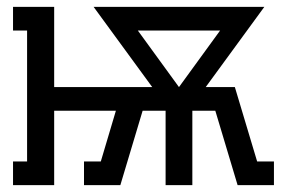

<svg xmlns="http://www.w3.org/2000/svg" viewBox="-20 -540 840 560"><path d="M18 0V-69H59V-451H18V-520H138V-286H424L253 -520H751L580 -286H665L730 -69H779V0H673L608 -217H541V0H463V-217H396L331 0H225V-69H274L318 -217H138V0ZM502 -286 622 -451H382Z"/></svg>

Font: Iosevka Etoile
Style: Regular
Weight: 400
Designer: Belleve Invis
Foundry: Belleve Invis
Version: Version 33.2.4